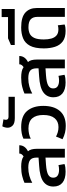

<svg xmlns="http://www.w3.org/2000/svg" viewBox="733 -1537 815 2321"><g transform="rotate(-90 1140.5 -376.5)"><path d="M226 9Q139 9 92.5 -29Q46 -67 46 -139Q46 -216 105 -259.5Q164 -303 298 -311L396 -318V-341Q396 -396 368 -419Q340 -442 275 -442Q224 -442 177 -429Q130 -416 91 -394V-488Q120 -502 170.5 -515Q221 -528 285 -528Q325 -528 357 -521.5Q389 -515 410 -499Q425 -508 435 -521Q445 -534 445 -551H545Q545 -516 525.5 -489Q506 -462 472 -446Q488 -428 495 -401.5Q502 -375 502 -342V0H396V-234L311 -228Q222 -221 187.5 -200.5Q153 -180 153 -142Q153 -104 179 -87Q205 -70 250 -70Q265 -70 279 -72Q293 -74 305 -77L318 -4Q299 3 275.5 6Q252 9 226 9Z M779 11Q737 11 698 2Q659 -7 618 -28L650 -107Q672 -95 701 -86Q730 -77 765 -77Q833 -77 872 -123.5Q911 -170 911 -261Q911 -348 871 -394Q831 -440 749 -440Q717 -440 683.5 -433Q650 -426 625 -412V-501Q654 -515 690.5 -521.5Q727 -528 764 -528Q900 -528 960.5 -455.5Q1021 -383 1021 -261Q1021 -132 959.5 -60.5Q898 11 779 11Z M874 -605Q809 -605 783 -631.5Q757 -658 757 -691Q757 -707 761.5 -724.5Q766 -742 774 -756L859 -742Q853 -730 853 -712Q853 -699 861 -690Q869 -681 889 -681H1131V-605Z M1305 9Q1218 9 1171.5 -29Q1125 -67 1125 -139Q1125 -216 1184 -259.5Q1243 -303 1377 -311L1475 -318V-341Q1475 -396 1447 -419Q1419 -442 1354 -442Q1303 -442 1256 -429Q1209 -416 1170 -394V-488Q1199 -502 1249.5 -515Q1300 -528 1364 -528Q1404 -528 1436 -521.5Q1468 -515 1489 -499Q1504 -508 1514 -521Q1524 -534 1524 -551H1624Q1624 -516 1604.5 -489Q1585 -462 1551 -446Q1567 -428 1574 -401.5Q1581 -375 1581 -342V0H1475V-234L1390 -228Q1301 -221 1266.5 -200.5Q1232 -180 1232 -142Q1232 -104 1258 -87Q1284 -70 1329 -70Q1344 -70 1358 -72Q1372 -74 1384 -77L1397 -4Q1378 3 1354.5 6Q1331 9 1305 9Z M1928 9Q1847 9 1800.5 -25.5Q1754 -60 1735 -120Q1716 -180 1716 -254Q1716 -362 1748 -421.5Q1780 -481 1837 -504.5Q1894 -528 1969 -528Q2094 -528 2149 -477.5Q2204 -427 2204 -342V0H2097V-332Q2097 -384 2068.5 -412Q2040 -440 1971 -440Q1928 -440 1895 -425Q1862 -410 1843 -370Q1824 -330 1824 -254Q1824 -203 1835 -163.5Q1846 -124 1872.5 -101Q1899 -78 1946 -78Q1974 -78 1995 -85L2005 -3Q1989 4 1968 6.5Q1947 9 1928 9Z M1757 -606V-652L1838 -687H2095V-764H2192V-606Z"/></g></svg>

Font: Noto Sans Thai UI Med
Style: Regular
Weight: 500
Designer: Monotype Design Team
Foundry: Monotype Imaging Inc.
Version: Version 2.000;GOOG;noto-source:20170915:90ef993387c0